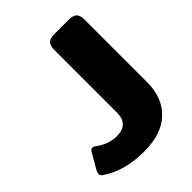

<svg xmlns="http://www.w3.org/2000/svg" viewBox="-199 -788 910 910"><g transform="rotate(-45 256.0 -332.5)"><path d="M14 -45Q3 -52 3 -63Q3 -70 10 -84L53 -158Q60 -172 71 -172Q79 -172 89 -164Q138 -128 192 -128Q271 -128 271 -208V-629Q271 -655 283 -667.5Q295 -680 324 -680H421Q450 -680 462 -667.5Q474 -655 474 -629V-207Q474 -105 412 -45Q350 15 231 15Q101 15 14 -45Z"/></g></svg>

Font: Mitr SemiBold
Style: Regular
Weight: 600
Designer: Thanarat Vachiruckul
Foundry: Cadson Demak
Version: Version 1.003